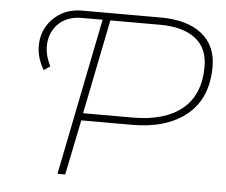

<svg xmlns="http://www.w3.org/2000/svg" viewBox="-51 -758 960 816"><g transform="rotate(5 429.5 -350.0)"><path d="M126 -434Q98 -482 96.5 -529Q95 -576 116 -614.5Q137 -653 176 -676.5Q215 -700 268 -700H602Q715 -700 777.5 -650.5Q840 -601 840 -511Q840 -376 754 -305.5Q668 -235 521 -235H304L256 0H223L357 -669H269Q211 -669 175 -638Q139 -607 132 -557Q125 -507 153 -452ZM309 -266H521Q657 -266 731.5 -327Q806 -388 806 -509Q806 -587 753 -628Q700 -669 601 -669H390Z"/></g></svg>

Font: Montserrat ExtraLight
Style: Italic
Weight: 200
Italic angle: -11.3°
Designer: Julieta Ulanovsky
Foundry: Julieta Ulanovsky
Version: Version 9.000; ttfautohint (v1.8.4.7-5d5b)